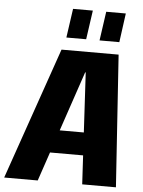

<svg xmlns="http://www.w3.org/2000/svg" viewBox="-93 -968 758 1015"><g transform="rotate(5 286.5 -460.0)"><path d="M211 -700H514L561 0H382L349 -591H346L146 0H-32ZM178 -274H427L409 -153H161ZM358 -920 336 -766H231L253 -920ZM533 -920 512 -766H407L429 -920Z"/></g></svg>

Font: Pathway Extreme Condensed ExtraBold
Style: Italic
Weight: 800
Width: 3
Italic angle: -8°
Version: Version 1.001;gftools[0.9.26]